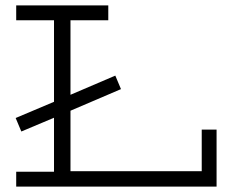

<svg xmlns="http://www.w3.org/2000/svg" viewBox="-20 -691 862 711"><path d="M428 -361 407 -411 241 -340V-616H381V-671H40V-616H180V-314L38 -254L59 -204L180 -255V-55H40V0H782V-211H727V-57H241V-281Z"/></svg>

Font: Stint Ultra Expanded
Style: Regular
Weight: 400
Width: 7
Designer: Astigmatic (AOETI)
Foundry: Astigmatic (AOETI)
Version: Version 1.000